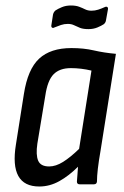

<svg xmlns="http://www.w3.org/2000/svg" viewBox="-20 -671 450 699"><path d="M123 8Q13 8 38 -145L67 -329Q81 -419 122.5 -457.5Q164 -496 240 -496Q285 -496 321.5 -487.5Q358 -479 402 -475L346 -122Q333 -48 333 -10Q332 0 322 0H270Q260 0 260 -10Q261 -22 262 -36Q263 -50 264 -64Q231 -31 196 -11.5Q161 8 123 8ZM159 -65Q183 -65 209.5 -81.5Q236 -98 268 -129L313 -414Q275 -423 238 -423Q197 -423 175 -400.5Q153 -378 145 -323L116 -148Q110 -107 119 -86Q128 -65 159 -65ZM302 -565Q283 -565 271.5 -569.5Q260 -574 250 -579Q240 -584 227 -584Q214 -584 202 -580Q190 -576 178 -571Q173 -568 169.5 -570.5Q166 -573 167 -579L173 -618Q175 -627 182 -633Q191 -639 205.5 -645Q220 -651 238 -651Q256 -651 268 -646.5Q280 -642 290 -637Q300 -632 313 -632Q326 -632 338 -636Q350 -640 361 -645Q367 -648 370.5 -645.5Q374 -643 373 -637L366 -598Q365 -589 358 -583Q349 -577 334.5 -571Q320 -565 302 -565Z"/></svg>

Font: Sofia Sans Condensed Medium
Style: Italic
Weight: 500
Italic angle: -9°
Designer: Botio Nikoltchev, Ani Petrova
Foundry: lettersoup
Version: Version 4.101; ttfautohint (v1.8.4.7-5d5b)